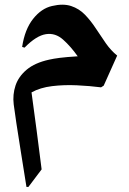

<svg xmlns="http://www.w3.org/2000/svg" viewBox="-20 -528 537 798"><path d="M90 249Q79 178 67.5 108Q56 38 48 -16.5Q40 -71 37 -94Q32 -135 44.5 -172.5Q57 -210 91 -238.5Q125 -267 184 -280Q201 -284 228 -287.5Q255 -291 303 -294Q274 -335 242 -363.5Q210 -392 171 -386Q131 -380 82 -330L72 -333Q83 -406 117.5 -449.5Q152 -493 196 -503Q242 -514 275.5 -503Q309 -492 333.5 -466.5Q358 -441 378.5 -409.5Q399 -378 420 -348Q441 -318 467 -297L411 -172L400 -165Q353 -171 299.5 -173.5Q246 -176 196.5 -170Q147 -164 111 -144Q122 -65 132.5 16Q143 97 153 176L98 249Z"/></svg>

Font: Bona Nova SC
Style: Bold
Weight: 700
Designer: Mateusz Machalski
Foundry: Capitalics
Version: Version 4.001; ttfautohint (v1.8.4.7-5d5b)